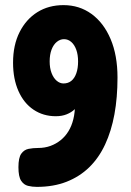

<svg xmlns="http://www.w3.org/2000/svg" viewBox="-20 -720 510 750"><path d="M124 10Q106 10 89.5 6Q73 2 62.5 -14Q52 -30 52 -67Q52 -104 63 -119.5Q74 -135 91.5 -138.5Q109 -142 129 -142Q155 -142 177 -150Q199 -158 217 -172.5Q235 -187 247.5 -207.5Q260 -228 266.5 -254.5Q273 -281 273 -313L286 -317Q283 -304 271 -292.5Q259 -281 240.5 -273.5Q222 -266 198 -266Q149 -266 111 -291.5Q73 -317 52 -364.5Q31 -412 31 -475Q31 -544 56.5 -594.5Q82 -645 126 -672.5Q170 -700 228 -700Q290 -700 337.5 -665.5Q385 -631 412 -567.5Q439 -504 439 -417Q439 -339 427 -273.5Q415 -208 390.5 -155.5Q366 -103 328.5 -66.5Q291 -30 240 -10Q189 10 124 10ZM228 -394Q246 -394 258.5 -404Q271 -414 278 -433.5Q285 -453 285 -480Q285 -506 278 -525.5Q271 -545 258.5 -556Q246 -567 230 -567Q215 -567 202 -556.5Q189 -546 181.5 -526.5Q174 -507 174 -480Q174 -454 181.5 -434.5Q189 -415 201.5 -404.5Q214 -394 228 -394Z"/></svg>

Font: Fredoka Condensed SemiBold
Style: Regular
Weight: 600
Width: 3
Designer: Ben Nathan
Foundry: Milena B. Brandão, Ben Nathan
Version: Version 2.001